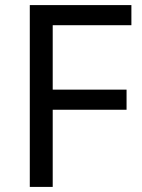

<svg xmlns="http://www.w3.org/2000/svg" viewBox="-20 -734 559 754"><path d="M187 0H97V-714H496V-635H187V-382H477V-303H187Z"/></svg>

Font: hexbangla15
Style: Regular
Weight: 400
Designer: Jelle Bosma - Monotype Design Team
Foundry: Monotype Imaging Inc.
Version: Version 2.006